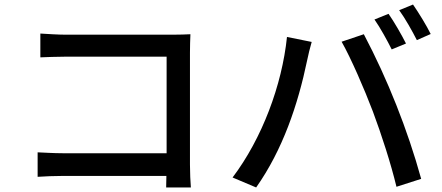

<svg xmlns="http://www.w3.org/2000/svg" viewBox="-20 -813 1952 847"><path d="M822 14C820 -7 818 -54 818 -87V-581C818 -606 819 -641 820 -662C803 -661 770 -660 744 -660H269C237 -660 191 -663 158 -665V-560C183 -561 231 -563 269 -563H715V-137H257C216 -137 174 -140 146 -141V-33C174 -35 222 -37 261 -37H714C714 -17 713 1 713 14Z M1694 -752 1632 -727C1658 -690 1689 -633 1708 -595L1771 -621C1752 -659 1718 -718 1694 -752ZM1802 -793 1741 -768C1768 -731 1798 -677 1819 -636L1880 -663C1863 -698 1827 -757 1802 -793ZM1006 -30 1110 14C1227 -152 1294 -350 1335 -547C1339 -568 1348 -604 1355 -628L1246 -650C1224 -437 1136 -202 1006 -30ZM1625 -321C1663 -219 1704 -93 1729 11L1838 -24C1778 -241 1690 -463 1585 -662L1487 -629C1528 -557 1587 -421 1625 -321Z"/></svg>

Font: Kinto Sans Med
Style: Regular
Weight: 500
Designer: Authors: Ryoko NISHIZUKA  (kana & ideographs); Paul D. Hunt (Latin, Greek & Cyrillic); Wenlong ZHANG  (bopomofo); Sandol
Foundry: Adobe Systems Incorporated, ookami Inc.
Version: Version 0.001